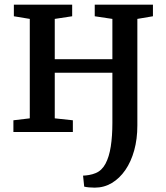

<svg xmlns="http://www.w3.org/2000/svg" viewBox="-20 -576 725 838"><path d="M393.5 243Q381.5 243 368 241.8Q354.5 240.5 347.5 238.5L342.5 190.5Q352.5 190.5 368.5 187.8Q384.5 185 397.5 179.5Q424.5 168.5 440.5 138.5Q456.5 108.5 463.5 63.2Q470.5 18 470.5 -39.5V-258.5H219V-59.5L298 -51V0H38.5V-51L110 -59.5V-493.5L40.5 -505V-555.5H295V-505L219 -493.5V-317.5H470.5V-493.5L393.5 -505V-555.5H647.5V-505L579.5 -493.5V-28.5Q579.5 30.5 565.8 80.2Q552 130 527 166.2Q502 202.5 468 222.8Q434 243 393.5 243Z"/></svg>

Font: Merriweather Medium
Style: Regular
Weight: 500
Version: Version 2.100